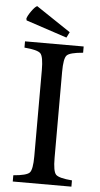

<svg xmlns="http://www.w3.org/2000/svg" viewBox="-57 -852 460 887"><g transform="rotate(5 173.5 -408.5)"><path d="M309 0V-29C268.3 -32.3 243.3 -38.8 234 -48.5C224.7 -58.2 220 -84 220 -126V-524C220 -566 224.7 -591.8 234 -601.5C243.3 -611.2 268.3 -617.7 309 -621V-650H37V-621C77.7 -617.7 102.7 -611.2 112 -601.5C121.3 -591.8 126 -566 126 -524V-126C126 -84 121.3 -58.2 112 -48.5C102.7 -38.8 77.7 -32.3 37 -29V0ZM239 -710 79 -817C72.3 -814.3 63.7 -805.5 53 -790.5C42.3 -775.5 36 -763.7 34 -755L36 -747L226 -684Z"/></g></svg>

Font: Ponomar Unicode
Style: Regular
Weight: 400
Version: 1.3